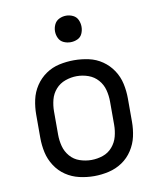

<svg xmlns="http://www.w3.org/2000/svg" viewBox="-84 -815 745 891"><g transform="rotate(-10 288.0 -370.0)"><path d="M288 -623Q305 -623 320.5 -630Q336 -637 343 -652.5Q350 -668 350 -685Q350 -702 343 -717.5Q336 -733 320.5 -740.5Q305 -748 288 -748Q271 -748 255.5 -740.5Q240 -733 232.5 -717.5Q225 -702 225 -685Q225 -668 232.5 -652.5Q240 -637 255.5 -630Q271 -623 288 -623ZM288 8Q323 8 357.5 0Q392 -8 421 -27.5Q450 -47 469.5 -77Q489 -107 496.5 -141Q504 -175 504 -210V-320Q504 -355 496.5 -389.5Q489 -424 469.5 -453.5Q450 -483 421 -503Q392 -523 357.5 -530.5Q323 -538 288 -538Q253 -538 218.5 -530.5Q184 -523 155 -503Q126 -483 106.5 -453.5Q87 -424 79.5 -389.5Q72 -355 72 -320V-210Q72 -175 79.5 -141Q87 -107 106.5 -77Q126 -47 155 -27.5Q184 -8 218.5 0Q253 8 288 8ZM288 -68Q261 -68 234 -77Q207 -86 188.5 -107.5Q170 -129 163 -156Q156 -183 156 -210V-320Q156 -348 163 -375Q170 -402 188.5 -423Q207 -444 234 -453.5Q261 -463 288 -463Q316 -463 342.5 -453.5Q369 -444 387.5 -423Q406 -402 413 -375Q420 -348 420 -320V-210Q420 -183 413 -156Q406 -129 387.5 -107.5Q369 -86 342.5 -77Q316 -68 288 -68Z"/></g></svg>

Font: Iosevka SS01 Extended
Style: Regular
Weight: 400
Width: 7
Monospace: yes
Designer: Belleve Invis
Foundry: Belleve Invis
Version: Version 3.4.7; ttfautohint (v1.8.3)